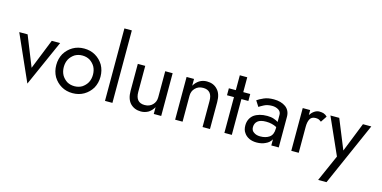

<svg xmlns="http://www.w3.org/2000/svg" viewBox="-89 -1278 3968 1996"><g transform="rotate(15 1894.5 -280.0)"><path d="M0 -460H90L220 -135L350 -460H440L220 35Z M491 -354Q524 -408 577 -439Q630 -470 698 -470Q766 -470 819 -439Q872 -408 905 -354Q936 -298 936 -230Q936 -162 905 -106Q872 -52 819 -21Q766 10 698 10Q630 10 577 -21Q524 -52 491 -106Q460 -162 460 -230Q460 -298 491 -354ZM561 -145Q581 -110 617 -86Q653 -65 698 -65Q743 -65 779 -86Q815 -110 835 -145Q855 -183 855 -230Q855 -277 835 -315Q815 -350 779 -374Q743 -395 698 -395Q653 -395 617 -374Q581 -350 561 -315Q541 -277 541 -230Q541 -183 561 -145Z M1046 -780H1126V0H1046Z M1356 -180Q1356 -65 1454 -65Q1507 -65 1539 -98Q1571 -130 1571 -180V-460H1651V0H1571V-73Q1551 -37 1515 -12Q1477 10 1434 10Q1364 10 1319 -36Q1276 -82 1276 -170V-460H1356Z M2096 -280Q2096 -395 1998 -395Q1946 -395 1914 -362Q1881 -330 1881 -280V0H1801V-460H1881V-387Q1902 -424 1938 -448Q1974 -470 2018 -470Q2090 -470 2132 -424Q2176 -380 2176 -290V0H2096Z M2331 -620H2411V-460H2486V-385H2411V0H2331V-385H2256V-460H2331Z M2602 -135Q2602 -97 2631 -80Q2657 -61 2699 -61Q2759 -61 2797 -88Q2836 -116 2836 -180V-198Q2809 -212 2782 -218Q2755 -225 2721 -225Q2659 -225 2631 -201Q2602 -177 2602 -135ZM2602 -352 2563 -413Q2584 -429 2633 -451Q2675 -470 2739 -470Q2817 -470 2867 -434Q2916 -397 2916 -330V0H2836V-66Q2815 -28 2773 -10Q2733 10 2679 10Q2634 10 2599 -6Q2562 -24 2543 -54Q2521 -83 2521 -132Q2521 -203 2573 -246Q2628 -286 2717 -286Q2758 -286 2787 -276Q2819 -265 2836 -253V-330Q2836 -364 2807 -382Q2777 -400 2739 -400Q2689 -400 2654 -382Q2616 -362 2602 -352Z M3270 -372Q3252 -385 3241 -390Q3226 -395 3208 -395Q3164 -395 3147 -362Q3131 -331 3131 -280V0H3051V-460H3131V-407Q3152 -437 3176 -453Q3202 -470 3228 -470Q3253 -470 3274 -464Q3297 -456 3314 -438Z M3789 -460 3489 220H3399L3525 -65L3349 -460H3444L3573 -143L3699 -460Z"/></g></svg>

Font: jost-mod-400
Style: Regular
Weight: 400
Version: Version 3.200; ttfautohint (v0.97) -l 8 -r 50 -G 200 -x 14 -